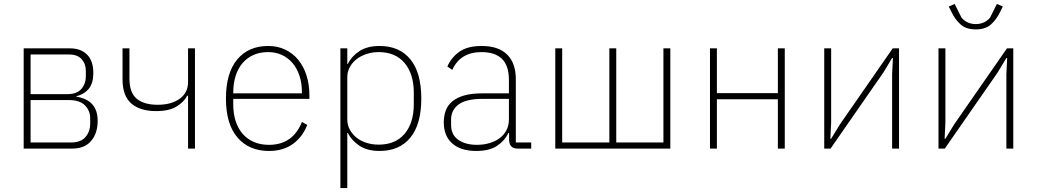

<svg xmlns="http://www.w3.org/2000/svg" viewBox="-20 -753 5255 973"><path d="M100 -508H334Q390 -508 421.5 -476Q453 -444 453 -383Q453 -332 430.5 -304Q408 -276 367 -265V-263Q475 -246 475 -141Q475 -78 442 -39Q409 0 346 0H100ZM340 -31Q390 -31 413.5 -59Q437 -87 437 -126V-154Q437 -192 410.5 -219Q384 -246 328 -246H135V-31ZM322 -276Q370 -276 392.5 -302.5Q415 -329 415 -366V-394Q415 -429 394 -453Q373 -477 329 -477H135V-276Z M933 -268H929Q912 -236 874.5 -213Q837 -190 771 -190Q690 -190 645.5 -228.5Q601 -267 601 -351V-508H636V-355Q636 -283 673 -252.5Q710 -222 779 -222Q848 -222 890.5 -252.5Q933 -283 933 -337V-508H968V0H933Z M1343 12Q1242 12 1183.5 -56Q1125 -124 1125 -254Q1125 -383 1182 -451.5Q1239 -520 1339 -520Q1386 -520 1424.5 -502Q1463 -484 1490.5 -451Q1518 -418 1533 -371.5Q1548 -325 1548 -268V-252H1162V-225Q1162 -178 1174 -140Q1186 -102 1209.5 -75Q1233 -48 1266.5 -33.5Q1300 -19 1343 -19Q1464 -19 1510 -135L1537 -120Q1514 -60 1465 -24Q1416 12 1343 12ZM1339 -489Q1297 -489 1264.5 -474.5Q1232 -460 1209 -433Q1186 -406 1174 -368Q1162 -330 1162 -284V-280H1510V-286Q1510 -332 1497.5 -369.5Q1485 -407 1462.5 -433.5Q1440 -460 1408.5 -474.5Q1377 -489 1339 -489Z M1705 -508H1740V-429H1743Q1760 -466 1800 -493Q1840 -520 1904 -520Q2004 -520 2059.5 -452.5Q2115 -385 2115 -254Q2115 -123 2059.5 -55.5Q2004 12 1904 12Q1840 12 1800 -15.5Q1760 -43 1743 -79H1740V200H1705ZM1899 -20Q1984 -20 2030.5 -75Q2077 -130 2077 -225V-283Q2077 -378 2030.5 -433.5Q1984 -489 1899 -489Q1867 -489 1838 -479.5Q1809 -470 1787.5 -453.5Q1766 -437 1753 -413.5Q1740 -390 1740 -362V-148Q1740 -119 1753 -95.5Q1766 -72 1787.5 -55Q1809 -38 1838 -29Q1867 -20 1899 -20Z M2603 0Q2562 0 2560 -42V-79H2556Q2538 -40 2499 -14Q2460 12 2394 12Q2315 12 2272 -26Q2229 -64 2229 -133Q2229 -166 2239 -193Q2249 -220 2272.5 -239.5Q2296 -259 2333.5 -269.5Q2371 -280 2426 -280H2559V-348Q2559 -420 2524 -454.5Q2489 -489 2420 -489Q2313 -489 2272 -399L2247 -416Q2268 -463 2309 -491.5Q2350 -520 2421 -520Q2506 -520 2550 -476.5Q2594 -433 2594 -352V-31H2672V0ZM2397 -19Q2430 -19 2459.5 -27.5Q2489 -36 2511 -52Q2533 -68 2546 -92Q2559 -116 2559 -148V-252H2426Q2342 -252 2304 -223.5Q2266 -195 2266 -148V-120Q2266 -70 2302.5 -44.5Q2339 -19 2397 -19Z M2794 -508H2829V-31H3068V-508H3103V-31H3342V-508H3377V0H2794Z M3578 -508H3613V-281H3922V-508H3957V0H3922V-250H3613V0H3578Z M4157 -508H4192V-132L4188 -50H4192L4236 -122L4504 -508H4536V0H4501V-377L4505 -459H4501L4457 -386L4189 0H4157Z M4736 -508H4771V-132L4767 -50H4771L4815 -122L5083 -508H5115V0H5080V-377L5084 -459H5080L5036 -386L4768 0H4736ZM4925 -604Q4875 -604 4847 -630Q4819 -656 4802 -692L4788 -720L4818 -733L4853 -663Q4881 -631 4925 -631Q4969 -631 4997 -663L5032 -733L5062 -720L5048 -692Q5031 -656 5003 -630Q4975 -604 4925 -604Z"/></svg>

Font: IBM Plex Sans ExtLt
Style: Regular
Weight: 200
Designer: Mike Abbink, Paul van der Laan, Pieter van Rosmalen
Foundry: Bold Monday
Version: Version 3.005